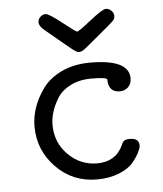

<svg xmlns="http://www.w3.org/2000/svg" viewBox="-49 -682 623 732"><g transform="rotate(-5 262.5 -316.5)"><path d="M73 -216Q73 -252 85.5 -288.5Q98 -325 124 -360.5Q150 -396 197 -418Q244 -440 305 -440Q454 -440 454 -367Q454 -346 441 -333.5Q428 -321 409 -321Q366 -321 365 -370Q365 -379 305 -379Q258 -379 223.5 -361Q189 -343 172.5 -315Q156 -287 149 -262.5Q142 -238 142 -216Q142 -148 188.5 -101.5Q235 -55 299 -55Q370 -55 398 -115Q403 -129 410 -133Q417 -137 431 -137Q466 -137 466 -109Q466 -100 458 -83.5Q450 -67 432.5 -45.5Q415 -24 378 -9Q341 6 293 6Q200 6 136.5 -59.5Q73 -125 73 -216ZM123 -610Q123 -622 132 -630.5Q141 -639 152 -639Q165 -639 213.5 -600.5Q262 -562 267 -562Q273 -562 321.5 -600.5Q370 -639 383 -639Q395 -639 404 -629.5Q413 -620 413 -610Q413 -599 405 -590.5Q397 -582 352 -545Q317 -516 293 -496Q278 -484 268 -484H265Q259 -484 244 -495.5Q229 -507 143 -579Q123 -595 123 -610Z"/></g></svg>

Font: CMU Typewriter Text
Style: Regular
Weight: 500
Monospace: yes
Version: Version 0.7.0